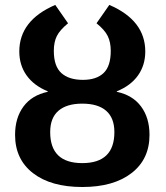

<svg xmlns="http://www.w3.org/2000/svg" viewBox="-20 -747 671 777"><path d="M313 9.8Q186 9.8 113.5 -46.4Q41 -102.5 41 -201.2Q41 -270 75 -315.9Q108.9 -361.8 173.3 -375.5V-377.4Q117.2 -400.4 87.6 -441.9Q58.1 -483.4 58.1 -538.6Q58.1 -664.6 203.6 -727.1L255.4 -652.8Q222.2 -625.5 210 -601.1Q197.8 -576.7 197.8 -541Q197.8 -479 228.3 -451.4Q258.8 -423.8 315.4 -423.8Q370.1 -423.8 399.2 -451.4Q428.2 -479 428.2 -541Q428.2 -576.2 416 -601.1Q403.8 -626 370.6 -652.8L422.4 -727.1Q567.9 -664.6 567.9 -538.6Q567.9 -483.4 538.6 -441.9Q509.3 -400.4 452.6 -377.4V-375.5Q517.1 -361.8 551 -315.9Q585 -270 585 -201.2Q585 -102.5 512.2 -46.4Q439.5 9.8 313 9.8ZM313 -86.9Q442.9 -86.9 442.9 -212.4Q442.9 -269.5 409.7 -298.6Q376.5 -327.6 313 -327.6Q250 -327.6 216.6 -298.8Q183.1 -270 183.1 -212.4Q183.1 -86.9 313 -86.9Z"/></svg>

Font: Arial
Style: Bold
Weight: 700
Designer: Steve Matteson
Foundry: Ascender Corporation
Version: Version 2.00.3